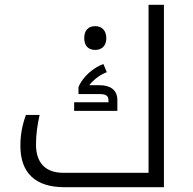

<svg xmlns="http://www.w3.org/2000/svg" viewBox="-20 -780 803 800"><path d="M248 0H663V-760H599V-60H244C167 -60 130 -104 130 -178C130 -218 135 -256 145 -301H88C71 -254 65 -215 65 -172C65 -60 127 0 248 0ZM377 -572C405 -572 423 -590 423 -621C423 -653 404 -671 377 -671C348 -671 331 -654 331 -621C331 -589 348 -572 377 -572ZM289 -318H469V-363C469 -404 441 -425 395 -425H352C369 -447 398 -470 425 -479L411 -513C371 -500 324 -460 307 -417V-388H395C422 -388 432 -381 432 -361V-354H289Z"/></svg>

Font: Noto Kufi Arabic Light
Style: Regular
Weight: 300
Designer: Monotype Design Team, David Williams, Khaled Hosny
Foundry: Google LLC
Version: Version 2.109